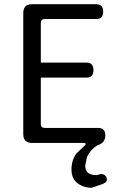

<svg xmlns="http://www.w3.org/2000/svg" viewBox="-20 -676 567 908"><path d="M414 212Q374 212 346 190Q318 168 318 125.5Q318 83 341 50L380 13Q393 0 374 0H132Q90 0 90 -42V-614Q90 -656 132 -656H435Q468 -656 468 -621Q468 -586 435 -586H192Q173 -586 173 -567V-380H389Q422 -380 422 -344.5Q422 -309 389 -309H173V-90Q173 -71 192 -71H445Q478 -71 478 -35.5Q478 0 441 11Q407 32 391 68L383 107Q383 154 439 152Q471 139 482.5 161.5Q494 184 463 195Z"/></svg>

Font: Raw Maruko Gothic CJK TC
Style: Regular
Weight: 400
Version: Version 1.001